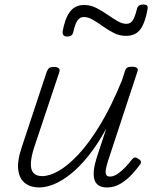

<svg xmlns="http://www.w3.org/2000/svg" viewBox="-20 -810 686 846"><path d="M152 16Q116 16 91 -2.5Q66 -21 60.5 -60.5Q55 -100 76 -162L186 -494Q191 -506 197 -510.5Q203 -515 217 -515Q233 -515 239 -509Q245 -503 241 -491L130 -159Q117 -118 116 -90Q115 -62 127.5 -48Q140 -34 166 -34Q198 -34 238.5 -57Q279 -80 325.5 -129.5Q372 -179 421 -259.5Q470 -340 517 -455L530 -495Q534 -508 540.5 -512Q547 -516 560 -516Q577 -516 583.5 -510.5Q590 -505 585 -493L456 -101Q448 -76 446 -61Q444 -46 448.5 -39Q453 -32 464 -32Q481 -32 498.5 -44Q516 -56 532.5 -73.5Q549 -91 562 -108Q569 -116 575.5 -116Q582 -116 590 -110Q600 -104 601 -97.5Q602 -91 597 -85Q585 -68 563.5 -44Q542 -20 513.5 -2Q485 16 452 16Q428 16 414 6.5Q400 -3 395.5 -20.5Q391 -38 394 -62.5Q397 -87 406 -115L448 -243Q409 -172 369 -122.5Q329 -73 290.5 -42.5Q252 -12 217 2Q182 16 152 16ZM276 -649Q254 -649 256 -671Q266 -729 288.5 -758.5Q311 -788 350 -788Q379 -788 404.5 -775Q430 -762 453 -746Q476 -730 497 -717.5Q518 -705 537 -705Q555 -705 565 -720.5Q575 -736 583 -769Q587 -790 611 -790Q624 -790 628 -785.5Q632 -781 630 -769Q620 -711 599 -681.5Q578 -652 535 -652Q506 -652 481 -665Q456 -678 433.5 -694Q411 -710 390 -722.5Q369 -735 349 -735Q332 -735 321.5 -720Q311 -705 303 -669Q301 -659 294.5 -654Q288 -649 276 -649Z"/></svg>

Font: Playwrite US Trad ExtraLight
Style: Regular
Weight: 250
Designer: Veronika Burian, José Scaglione
Foundry: TypeTogether
Version: Version 1.003